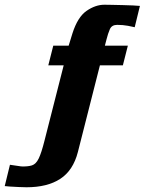

<svg xmlns="http://www.w3.org/2000/svg" viewBox="-152 -649 611 811"><path d="M-40 142Q-53 142 -73 141Q-93 140 -110 139Q-127 138 -132 137L-110 47L-62 54Q-34 55 -17 49.5Q0 44 11.5 20.5Q23 -3 36 -55L117 -373H52L73 -456H138L154 -508Q176 -577 213.5 -603Q251 -629 289 -629Q299 -629 320.5 -628.5Q342 -628 366 -627.5Q390 -627 410.5 -626Q431 -625 439 -624L417 -534Q410 -536 388.5 -540Q367 -544 343 -544Q320 -544 312 -525.5Q304 -507 298 -483L291 -456H388L367 -373H270L177 -7Q157 71 102.5 106.5Q48 142 -40 142Z"/></svg>

Font: Alumni Sans Black
Style: Italic
Weight: 900
Italic angle: -8°
Version: Version 1.016